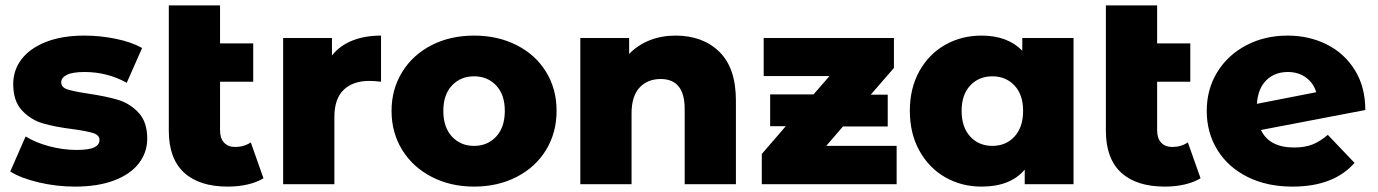

<svg xmlns="http://www.w3.org/2000/svg" viewBox="-20 -683 5110 712"><path d="M18 -47 75 -177Q112 -154 163 -140.5Q214 -127 264 -127Q310 -127 329.5 -136.5Q349 -146 349 -164Q349 -182 325.5 -189.5Q302 -197 251 -204Q186 -212 140.5 -225Q95 -238 62 -273Q29 -308 29 -371Q29 -423 60 -463.5Q91 -504 150.5 -527.5Q210 -551 293 -551Q352 -551 410 -539Q468 -527 507 -505L450 -376Q378 -416 294 -416Q249 -416 228 -405.5Q207 -395 207 -378Q207 -359 230 -351.5Q253 -344 306 -336Q373 -326 417 -313Q461 -300 493.5 -265.5Q526 -231 526 -169Q526 -118 495 -77.5Q464 -37 403.5 -14Q343 9 258 9Q190 9 124 -6.5Q58 -22 18 -47Z M957 -22Q933 -7 898.5 1Q864 9 825 9Q719 9 662.5 -43Q606 -95 606 -198V-663H796V-522H919V-380H796V-200Q796 -170 811 -154Q826 -138 852 -138Q885 -138 910 -155Z M1393 -551V-380Q1367 -383 1350 -383Q1289 -383 1254.5 -350Q1220 -317 1220 -249V0H1030V-542H1211V-477Q1240 -514 1286.5 -532.5Q1333 -551 1393 -551Z M1432 -272Q1432 -352 1471.5 -416Q1511 -480 1580.5 -515.5Q1650 -551 1738 -551Q1826 -551 1896 -515.5Q1966 -480 2005 -416.5Q2044 -353 2044 -272Q2044 -191 2005 -127Q1966 -63 1896 -27Q1826 9 1738 9Q1651 9 1581 -27Q1511 -63 1471.5 -127Q1432 -191 1432 -272ZM1852 -272Q1852 -332 1820 -366Q1788 -400 1738 -400Q1688 -400 1656 -366Q1624 -332 1624 -272Q1624 -211 1656 -176.5Q1688 -142 1738 -142Q1788 -142 1820 -176.5Q1852 -211 1852 -272Z M2709 -310V0H2519V-279Q2519 -390 2430 -390Q2381 -390 2351.5 -358Q2322 -326 2322 -262V0H2132V-542H2313V-483Q2345 -516 2389 -533.5Q2433 -551 2485 -551Q2586 -551 2647.5 -491Q2709 -431 2709 -310Z M3305 -142V0H2805V-112L2894 -215H2836V-333H2997L3056 -401H2812V-542H3295V-431L3209 -332H3272V-214H3106L3044 -142Z M3961 -542V0H3780V-54Q3727 9 3620 9Q3546 9 3485.5 -25.5Q3425 -60 3389.5 -124Q3354 -188 3354 -272Q3354 -356 3389.5 -419.5Q3425 -483 3485.5 -517Q3546 -551 3620 -551Q3716 -551 3771 -495V-542ZM3774 -272Q3774 -332 3742 -366Q3710 -400 3660 -400Q3610 -400 3578 -366Q3546 -332 3546 -272Q3546 -211 3578 -176.5Q3610 -142 3660 -142Q3710 -142 3742 -176.5Q3774 -211 3774 -272Z M4432 -22Q4408 -7 4373.5 1Q4339 9 4300 9Q4194 9 4137.5 -43Q4081 -95 4081 -198V-663H4271V-522H4394V-380H4271V-200Q4271 -170 4286 -154Q4301 -138 4327 -138Q4360 -138 4385 -155Z M4904 -183 5003 -79Q4926 9 4773 9Q4678 9 4606 -27Q4534 -63 4494.5 -127Q4455 -191 4455 -272Q4455 -352 4494 -415.5Q4533 -479 4601.5 -515Q4670 -551 4755 -551Q4834 -551 4899.5 -518.5Q4965 -486 5004 -423.5Q5043 -361 5043 -275L4656 -201Q4687 -136 4779 -136Q4818 -136 4846.5 -147Q4875 -158 4904 -183ZM4641 -298 4861 -341Q4851 -375 4823 -395.5Q4795 -416 4756 -416Q4707 -416 4676 -385.5Q4645 -355 4641 -298Z"/></svg>

Font: Montserrat Alternates ExtraBold
Style: Regular
Weight: 800
Designer: Julieta Ulanovsky
Foundry: Julieta Ulanovsky
Version: Version 7.200